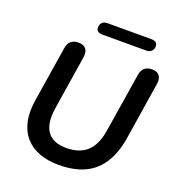

<svg xmlns="http://www.w3.org/2000/svg" viewBox="-156 -1005 1049 1140"><g transform="rotate(20 369.0 -435.0)"><path d="M341 10Q274 10 220.5 -9.5Q167 -29 131.5 -68.5Q96 -108 82.5 -167.5Q69 -227 82 -307L137 -653Q146 -713 207 -713Q239 -713 253.5 -694.5Q268 -676 263 -642L209 -298Q194 -201 229.5 -150.5Q265 -100 350 -100Q432 -100 479.5 -142.5Q527 -185 542 -277L602 -653Q611 -713 672 -713Q703 -713 717.5 -694.5Q732 -676 727 -642L670 -279Q655 -185 615.5 -120.5Q576 -56 508.5 -23Q441 10 341 10ZM600 -806H323Q283 -806 283 -837Q283 -857 295 -868.5Q307 -880 327 -880H604Q644 -880 644 -849Q644 -830 632 -818Q620 -806 600 -806Z"/></g></svg>

Font: Nunito Variable Extra Light
Style: Italic
Weight: 200
Italic angle: -9°
Designer: Vernon Adams
Foundry: Vernon Adams
Version: Version 3.602